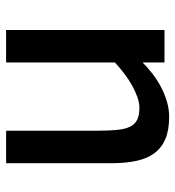

<svg xmlns="http://www.w3.org/2000/svg" viewBox="7 -559 567 621"><g transform="rotate(-90 290.5 -248.5)"><path d="M398.9 0V-70.8Q381.8 -53.7 361.6 -38.1Q341.3 -22.5 318.6 -10.7Q295.9 1 271.7 8.1Q247.6 15.1 223.1 15.1Q180.2 15.1 151.4 2.9Q122.6 -9.3 105.2 -33Q87.9 -56.6 80.6 -91.1Q73.2 -125.5 73.2 -169.9V-512.2H178.2V-220.2Q178.2 -181.6 180.7 -155Q183.1 -128.4 190.9 -112.1Q198.7 -95.7 213.4 -88.4Q228 -81.1 252 -81.1Q268.1 -81.1 286.4 -87.4Q304.7 -93.8 324 -104.5Q343.3 -115.2 362.3 -129.6Q381.3 -144 398.9 -160.2V-512.2H503.9V0Z"/></g></svg>

Font: Clear Sans Medium
Style: Regular
Weight: 500
Foundry: Intel Corporation
Version: Version 1.00